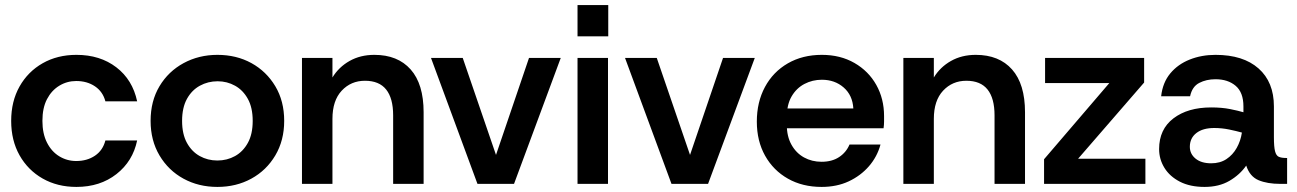

<svg xmlns="http://www.w3.org/2000/svg" viewBox="-20 -724 5106 756"><path d="M281 12Q206 12 148 -21Q90 -54 57 -112.5Q24 -171 24 -248Q24 -325 57 -383.5Q90 -442 148 -475Q206 -508 281 -508Q374 -508 438 -459Q502 -410 520 -325H395Q385 -363 354 -384Q323 -405 280 -405Q244 -405 213.5 -386.5Q183 -368 165 -333.5Q147 -299 147 -248Q147 -198 165 -162.5Q183 -127 213.5 -108.5Q244 -90 280 -90Q323 -90 354 -111Q385 -132 395 -171H520Q503 -89 438.5 -38.5Q374 12 281 12Z M836 12Q762 12 702.5 -20.5Q643 -53 608 -112Q573 -171 573 -248Q573 -326 608 -384.5Q643 -443 703 -475.5Q763 -508 836 -508Q911 -508 970 -475.5Q1029 -443 1064 -384.5Q1099 -326 1099 -248Q1099 -171 1064 -112Q1029 -53 969.5 -20.5Q910 12 836 12ZM836 -92Q874 -92 905.5 -109.5Q937 -127 956 -161.5Q975 -196 975 -248Q975 -300 956 -334.5Q937 -369 905.5 -386.5Q874 -404 837 -404Q799 -404 767 -386.5Q735 -369 716 -334.5Q697 -300 697 -248Q697 -196 716 -161.5Q735 -127 766.5 -109.5Q798 -92 836 -92Z M1169 0V-496H1289V-419Q1314 -460 1356.5 -484Q1399 -508 1454 -508Q1546 -508 1597 -450.5Q1648 -393 1648 -282V0H1528V-270Q1528 -337 1500.5 -371.5Q1473 -406 1417 -406Q1362 -406 1325.5 -367Q1289 -328 1289 -256V0Z M1860 0 1677 -496H1802L1933 -114L2063 -496H2188L2004 0Z M2254 0V-496H2374V0ZM2254 -581V-704H2375V-581Z M2624 0 2441 -496H2566L2697 -114L2827 -496H2952L2768 0Z M3215 12Q3140 12 3082.5 -20.5Q3025 -53 2992.5 -111Q2960 -169 2960 -245Q2960 -322 2992 -381.5Q3024 -441 3082 -474.5Q3140 -508 3216 -508Q3289 -508 3344.5 -476Q3400 -444 3430.5 -389.5Q3461 -335 3461 -267Q3461 -257 3461 -245Q3461 -233 3459 -219H3047V-297H3340Q3337 -349 3302 -379.5Q3267 -410 3216 -410Q3179 -410 3147.5 -393.5Q3116 -377 3097 -344.5Q3078 -312 3078 -262V-233Q3078 -187 3096.5 -154Q3115 -121 3146 -104Q3177 -87 3215 -87Q3256 -87 3284 -105.5Q3312 -124 3325 -155H3447Q3434 -107 3401.5 -69.5Q3369 -32 3322 -10Q3275 12 3215 12Z M3537 0V-496H3657V-419Q3682 -460 3724.5 -484Q3767 -508 3822 -508Q3914 -508 3965 -450.5Q4016 -393 4016 -282V0H3896V-270Q3896 -337 3868.5 -371.5Q3841 -406 3785 -406Q3730 -406 3693.5 -367Q3657 -328 3657 -256V0Z M4091 0V-97L4348 -397H4095V-496H4485V-399L4225 -99H4490V0Z M4723 12Q4666 12 4626 -8.5Q4586 -29 4565 -63Q4544 -97 4544 -137Q4544 -215 4600.5 -258Q4657 -301 4749 -301Q4791 -301 4823.5 -294.5Q4856 -288 4876 -282V-305Q4876 -360 4845.5 -386Q4815 -412 4766 -412Q4730 -412 4702 -397.5Q4674 -383 4666 -345H4552Q4558 -399 4588 -435Q4618 -471 4664.5 -489.5Q4711 -508 4766 -508Q4875 -508 4935.5 -454.5Q4996 -401 4996 -305V-184Q4996 -146 5000.5 -128.5Q5005 -111 5015.5 -106.5Q5026 -102 5043 -102H5048V0H5021Q4970 0 4935.5 -14.5Q4901 -29 4887 -72Q4862 -36 4821 -12Q4780 12 4723 12ZM4749 -81Q4784 -81 4809 -97.5Q4834 -114 4849.5 -141.5Q4865 -169 4870 -202Q4849 -208 4820 -214Q4791 -220 4761 -220Q4716 -220 4690.5 -200Q4665 -180 4665 -146Q4665 -118 4687.5 -99.5Q4710 -81 4749 -81Z"/></svg>

Font: Host Grotesk Light SemiBold
Style: Regular
Weight: 600
Version: Version 1.003